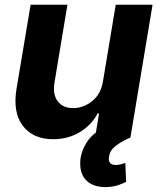

<svg xmlns="http://www.w3.org/2000/svg" viewBox="-20 -565 662 789"><path d="M403.4 -232.2 455.6 -545.5H606.9L516 0H370.7L387.1 -99.1H381.4Q356.2 -51.1 307.9 -22Q259.6 7.1 198.2 7.1Q115.8 7.1 74 -47.8Q32.3 -102.6 47.6 -198.2L105.8 -545.5H257.1L203.8 -225.1Q196 -176.8 217.2 -148.8Q238.3 -120.7 281.2 -120.7Q322.1 -120.7 358.3 -149.1Q394.5 -177.6 403.4 -232.2ZM412.6 203.8Q365.8 203.8 338.1 179.5Q310.4 155.2 309.7 110.1Q308.2 66.8 334.3 23.4Q360.4 -19.9 410.9 -40.8L516 0Q480.5 15.6 456.3 33.7Q432.2 51.8 428.3 77.4Q421.5 112.9 456.3 112.9Q468.4 112.9 478 109.9Q487.6 106.9 495 104.4L498.2 182.5Q484 190 462 196.9Q440 203.8 412.6 203.8Z"/></svg>

Font: Inter UI
Style: Bold Italic
Weight: 700
Italic angle: 9.39999°
Designer: Rasmus Andersson
Foundry: rsms
Version: 3.2;8d6f07862